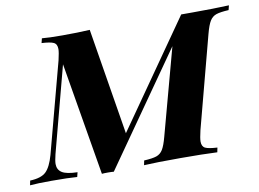

<svg xmlns="http://www.w3.org/2000/svg" viewBox="-112 -717 1116 826"><g transform="rotate(-10 445.5 -304.5)"><path d="M934 -614 929 -594Q892 -592 874.5 -586Q857 -580 846.5 -563Q836 -546 826 -508L720 -106Q712 -72 712 -58Q712 -36 726.5 -29Q741 -22 779 -20L775 0Q712 -3 615 -3Q506 -3 455 0L459 -20Q496 -22 513.5 -28Q531 -34 541.5 -51Q552 -68 562 -106L664 -483L322 5Q313 4 296 4Q279 4 270 5L187 -488L88 -113Q81 -85 81 -71Q81 -46 100.5 -33.5Q120 -21 168 -20L163 0Q127 -3 51 -3Q-10 -3 -43 0L-39 -20Q10 -22 31 -42.5Q52 -63 66 -113L171 -508Q179 -542 179 -556Q179 -578 164.5 -585Q150 -592 112 -594L117 -614Q148 -611 206 -611Q275 -611 326 -614L402 -149L725 -611H773Q870 -611 934 -614Z"/></g></svg>

Font: Playfair Display SC
Style: Bold Italic
Weight: 700
Italic angle: -14°
Designer: Claus Eggers Sørensen
Foundry: Claus Eggers Sørensen
Version: Version 1.200; ttfautohint (v1.6)